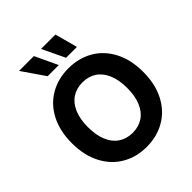

<svg xmlns="http://www.w3.org/2000/svg" viewBox="-251 -1089 1256 1256"><g transform="rotate(-45 376.5 -461.5)"><path d="M376.5 9.8Q281.9 9.8 206.9 -33.6Q132 -76.9 89.2 -159.4Q46.4 -241.9 46.4 -353.5Q46.4 -466.6 89.2 -548.7Q132 -630.7 206.9 -673.7Q281.9 -716.8 376.5 -716.8Q471.2 -716.8 546.2 -673.7Q621.1 -630.7 663.9 -548.7Q706.7 -466.6 706.7 -353.5Q706.7 -241.4 663.9 -159.1Q621.1 -76.9 546.2 -33.6Q471.2 9.8 376.5 9.8ZM376.5 -586.7Q321.5 -586.7 280.5 -559.8Q239.5 -532.9 217.2 -480.4Q194.9 -428 194.9 -353.5Q194.9 -279 217.2 -226.6Q239.5 -174.2 280.5 -147.3Q321.5 -120.4 376.5 -120.4Q432 -120.4 472.8 -147.3Q513.6 -174.2 535.9 -226.6Q558.2 -279 558.2 -353.5Q558.2 -428 535.9 -480.4Q513.6 -532.9 472.8 -559.8Q432 -586.7 376.5 -586.7ZM136.6 -932.8H273.9L347.5 -776H244.4ZM339.9 -932.8H473L515.4 -776H414.9Z"/></g></svg>

Font: WEMIX Pretendard Variable
Style: Regular
Weight: 400
Designer: Base glyphs from Inter by Rasmus Andersson; Hangeul glyphs from Noto Sans CJK(Source Han Sans) by Jang Soo-young and Kan
Foundry: Kil Hyung-jin
Version: Version 1.000;Glyphs 3.2 (3208)